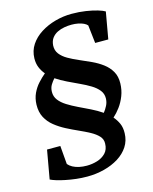

<svg xmlns="http://www.w3.org/2000/svg" viewBox="-132 -904 862 1082"><g transform="rotate(-15 299.0 -363.5)"><path d="M507 -90.5Q506 -47 484 -13.2Q462 20.5 424.8 43.8Q387.5 67 340.2 79.2Q293 91.5 241 91.5Q208.5 91.5 176.5 87.8Q144.5 84 116.2 78.2Q88 72.5 66 65.8Q44 59 31 52.5L60.5 -114.5H138L147 -7Q157 5 173 13.8Q189 22.5 209.8 27Q230.5 31.5 254.5 31.5Q285.5 31.5 315.2 22.5Q345 13.5 365 -7.2Q385 -28 385.5 -63Q386.5 -88 369.2 -106.5Q352 -125 323.5 -140.5Q295 -156 260.8 -171.2Q226.5 -186.5 192.2 -204.2Q158 -222 129.5 -244.8Q101 -267.5 84.2 -299Q67.5 -330.5 68.5 -373.5Q69.5 -410 83.2 -439.5Q97 -469 117.8 -491.8Q138.5 -514.5 160 -532.5Q143 -552.5 133.5 -576Q124 -599.5 124.5 -629Q125.5 -673 148.5 -707.8Q171.5 -742.5 210 -767Q248.5 -791.5 295.8 -804.5Q343 -817.5 392 -817.5Q436 -817.5 474.5 -811.5Q513 -805.5 541.2 -797Q569.5 -788.5 582 -780.5L554.5 -624.5H478L466 -730Q459 -738.5 445.2 -745Q431.5 -751.5 413.5 -755Q395.5 -758.5 375.5 -758.5Q355.5 -758.5 333.5 -754.8Q311.5 -751 292.2 -741.5Q273 -732 260.2 -715.2Q247.5 -698.5 245.5 -672Q244 -643 260.2 -622Q276.5 -601 304.5 -585Q332.5 -569 366 -554.8Q399.5 -540.5 433.5 -524.8Q467.5 -509 495.5 -488Q523.5 -467 540.2 -438Q557 -409 556 -368Q555 -329.5 542.2 -296.5Q529.5 -263.5 510 -237Q490.5 -210.5 469 -191.5Q487 -170.5 497.5 -146.8Q508 -123 507 -90.5ZM455.5 -307.5Q456 -334.5 439.8 -355Q423.5 -375.5 396 -392.2Q368.5 -409 335.2 -424.2Q302 -439.5 268 -456Q234 -472.5 204.5 -492Q192.5 -479 182 -462Q171.5 -445 171 -421.5Q170.5 -394 186.5 -373Q202.5 -352 230 -334.8Q257.5 -317.5 291 -301.5Q324.5 -285.5 358.8 -268.8Q393 -252 423 -231.5Q435.5 -247 445.2 -266Q455 -285 455.5 -307.5Z"/></g></svg>

Font: Merriweather 28pt
Style: Bold Italic
Weight: 700
Italic angle: -7.8°
Version: Version 2.101